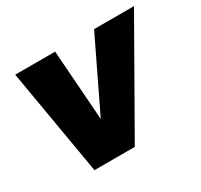

<svg xmlns="http://www.w3.org/2000/svg" viewBox="-119 -699 896 854"><g transform="rotate(-30 328.5 -272.0)"><path d="M657 -544 347 0H140L47 -544H252L278 -183L452 -544Z"/></g></svg>

Font: TypoPRO Montserrat
Style: Italic
Weight: 800
Italic angle: -11.3°
Designer: Julieta Ulanovsky
Foundry: Julieta Ulanovsky
Version: Version 6.001